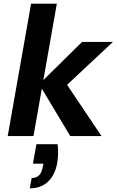

<svg xmlns="http://www.w3.org/2000/svg" viewBox="-20 -740 634 1044"><path d="M362 0 193 -282 426 -512H594L298 -235L313 -326L532 0ZM22 0 149 -720H289L162 0ZM142 284 152 228Q178 228 193 212.5Q208 197 213 165L216 150H159L178 44H293Q297 71 296 97Q295 123 291 146Q280 210 242 247Q204 284 142 284Z"/></svg>

Font: DM Sans 12pt ExtraBold
Style: Italic
Weight: 800
Italic angle: -10°
Version: Version 4.004;gftools[0.9.30]